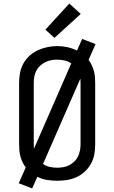

<svg xmlns="http://www.w3.org/2000/svg" viewBox="-20 -1004 640 1075"><path d="M160 51 85 22 124 -66Q114 -80 106.5 -95.5Q99 -111 94.5 -127.5Q90 -144 88.5 -161Q87 -178 87 -195V-540Q87 -568 92 -595.5Q97 -623 110.5 -647.5Q124 -672 145 -691.5Q166 -711 191.5 -722.5Q217 -734 244.5 -740Q272 -746 300 -746Q329 -746 357 -740Q385 -734 411 -721L440 -786L515 -757L476 -669Q486 -655 493.5 -639.5Q501 -624 505.5 -607.5Q510 -591 511.5 -574Q513 -557 513 -540V-195Q513 -167 508 -139.5Q503 -112 489.5 -87.5Q476 -63 455 -43.5Q434 -24 409 -12.5Q384 -1 356 3.5Q328 8 300 8Q271 8 243 3.5Q215 -1 189 -14ZM170 -171 379 -649Q362 -661 341 -665.5Q320 -670 298 -670Q281 -670 264 -666.5Q247 -663 231.5 -655Q216 -647 203.5 -635Q191 -623 183 -607.5Q175 -592 172 -574.5Q169 -557 169 -540V-195Q169 -189 169.5 -183Q170 -177 170 -171ZM300 -65Q317 -65 334.5 -68Q352 -71 367.5 -79Q383 -87 396 -99.5Q409 -112 416.5 -127.5Q424 -143 427.5 -160.5Q431 -178 431 -195V-540Q431 -546 430.5 -552Q430 -558 430 -564L221 -86Q238 -74 258.5 -69.5Q279 -65 300 -65ZM285 -792 234 -838 368 -984 432 -926Z"/></svg>

Font: Iosevka Curly Slab Extended
Style: Regular
Weight: 400
Width: 7
Monospace: yes
Designer: Belleve Invis
Foundry: Belleve Invis
Version: Version 11.1.0; ttfautohint (v1.8.3)